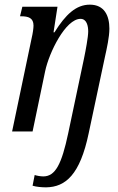

<svg xmlns="http://www.w3.org/2000/svg" viewBox="-20 -565 508 825"><path d="M178 240C262 239 324 185 361 8L431 -321C439 -357 450 -406 450 -442C450 -497 429 -545 366 -545C307 -545 262 -503 214 -426H210L227 -536H76L66 -495H71C102 -495 124 -488 124 -455C124 -444 121 -422 116 -401L32 0H120L174 -259C191 -340 262 -484 326 -484C353 -484 359 -453 359 -430C359 -406 348 -348 341 -314L273 8C245 140 218 193 166 193C154 193 138 190 129 187L120 233C136 238 160 240 178 240Z"/></svg>

Font: Noto Serif ExtraCondensed
Style: Italic
Weight: 400
Width: 2
Italic angle: -12°
Designer: Monotype Design Team
Foundry: Monotype Imaging Inc.
Version: Version 2.014